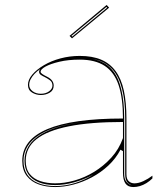

<svg xmlns="http://www.w3.org/2000/svg" viewBox="-20 -741 666 776"><path d="M302 -515Q353 -515 388.5 -500Q424 -485 447 -454Q470 -423 480.5 -375Q491 -327 491 -262V-37Q491 -17 500.5 -8.5Q510 0 523 0Q540 0 559.5 -9Q579 -18 596 -31V-20Q585 -9 572 -1Q559 7 545.5 11Q532 15 519 15Q497 15 487 0.5Q477 -14 477 -43Q477 -76 477 -91.5Q477 -107 477 -114.5Q477 -122 477 -130L467 -136Q448 -100 418 -72Q388 -44 351.5 -24.5Q315 -5 276.5 5Q238 15 203 15Q167 15 137 4.5Q107 -6 88.5 -29.5Q70 -53 70 -91Q70 -176 171 -219Q272 -262 477 -262Q477 -344 459.5 -396.5Q442 -449 403.5 -474.5Q365 -500 302 -500Q256 -500 220 -491.5Q184 -483 164 -472Q144 -461 144 -451Q144 -447 150 -442.5Q156 -438 172 -430Q197 -417 197 -395Q197 -376 181 -366.5Q165 -357 145 -357Q126 -357 109.5 -367Q93 -377 93 -398Q93 -419 110.5 -439.5Q128 -460 157.5 -477.5Q187 -495 224.5 -505Q262 -515 302 -515ZM477 -248Q346 -248 258.5 -230.5Q171 -213 127.5 -178.5Q84 -144 84 -91Q84 -58 100 -38Q116 -18 143 -9Q170 0 203 0Q240 0 281 -11.5Q322 -23 360.5 -46.5Q399 -70 430 -104Q461 -138 477 -183ZM203 11Q244 11 284 -1.5Q324 -14 358 -36Q320 -15 279.5 -4Q239 7 203 7Q164 7 136 -4.5Q108 -16 93.5 -38Q79 -60 79 -91Q79 -157 146 -198Q213 -239 337 -249Q210 -239 142.5 -198Q75 -157 75 -91Q75 -58 90 -35.5Q105 -13 134 -1Q163 11 203 11ZM349 -504Q375 -499 396 -488.5Q417 -478 433 -459Q458 -430 470 -380.5Q482 -331 482 -262V-37Q482 -28 484 -20.5Q486 -13 490 -7.5Q494 -2 500 2Q502 4 505 5.5Q508 7 512 8Q497 1 491.5 -9Q486 -19 486 -37V-262Q486 -332 473.5 -381Q461 -430 435 -460Q424 -472 411 -481Q398 -490 382.5 -495.5Q367 -501 349 -504ZM145 -362Q165 -362 178.5 -372Q192 -382 192 -395Q192 -409 182 -416.5Q172 -424 160 -430Q153 -433 145.5 -438Q138 -443 138 -451Q138 -457 143 -462Q129 -453 119 -442Q109 -431 103.5 -420Q98 -409 98 -398Q98 -383 111.5 -372.5Q125 -362 145 -362ZM271 -586 261 -596 411 -721 421 -710ZM269 -596 272 -593 413 -710 410 -713Z"/></svg>

Font: Kalnia Glaze Thin
Style: Regular
Weight: 100
Designer: Frida Medrano
Foundry: Frida Medrano
Version: Version 1.110